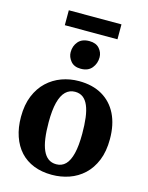

<svg xmlns="http://www.w3.org/2000/svg" viewBox="-140 -1048 881 1143"><g transform="rotate(15 300.5 -476.0)"><path d="M27.5 -275.5Q27.5 -350 50.2 -405.2Q73 -460.5 112 -497Q151 -533.5 201.2 -551.8Q251.5 -570 307 -570Q391 -570 450.5 -535.5Q510 -501 541.8 -437Q573.5 -373 573.5 -283.5Q573.5 -207.5 550.8 -152Q528 -96.5 489 -60.2Q450 -24 399.5 -6.5Q349 11 293.5 11Q231 11 181.8 -8.5Q132.5 -28 98.2 -65.2Q64 -102.5 45.8 -155.8Q27.5 -209 27.5 -275.5ZM303 -56.5Q337 -56.5 359.8 -79.5Q382.5 -102.5 394.2 -150.2Q406 -198 406 -272Q406 -327.5 400.5 -370.5Q395 -413.5 382.5 -443Q370 -472.5 350 -487.5Q330 -502.5 301 -502.5Q267 -502.5 243.2 -479.5Q219.5 -456.5 207.2 -409Q195 -361.5 195 -287Q195 -231 201 -188Q207 -145 220 -115.8Q233 -86.5 253.5 -71.5Q274 -56.5 303 -56.5ZM296 -643.5Q255.5 -643.5 234.5 -668.8Q213.5 -694 213.5 -724Q213.5 -762 236.5 -789Q259.5 -816 304.5 -816H305.5Q346 -816 367 -792Q388 -768 388 -738Q388 -700 365 -671.8Q342 -643.5 297 -643.5ZM463 -961.5V-869.5H138.5V-961.5Z"/></g></svg>

Font: Merriweather Light 18pt ExtraBold
Style: Regular
Weight: 800
Version: Version 2.100